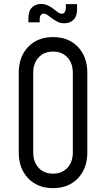

<svg xmlns="http://www.w3.org/2000/svg" viewBox="-20 -958 549 994"><path d="M254.5 16Q174.5 16 125.8 -35Q77 -86 77 -169V-581Q77 -664.5 125.8 -715.2Q174.5 -766 254.5 -766Q335 -766 383.5 -715.2Q432 -664.5 432 -581V-169Q432 -86 383.5 -35Q335 16 254.5 16ZM254.5 -59Q301 -59 329 -89.2Q357 -119.5 357 -169V-581Q357 -630.5 329 -660.8Q301 -691 254.5 -691Q208 -691 180 -660.8Q152 -630.5 152 -581V-169Q152 -119.5 180 -89.2Q208 -59 254.5 -59ZM313.5 -837.5Q293.5 -837.5 278.8 -845Q264 -852.5 252.5 -860.5Q238.5 -871 227.2 -879.2Q216 -887.5 206 -887.5Q196 -887.5 190.8 -879.2Q185.5 -871 185.5 -859.5V-842.5H127V-863Q127 -901 145.5 -919.2Q164 -937.5 192 -937.5Q212.5 -937.5 229 -929.2Q245.5 -921 256.5 -912.5Q269 -903 279.2 -895Q289.5 -887 300 -887Q311.5 -887 316.2 -896.5Q321 -906 321 -916.5V-936.5H379V-911.5Q379 -873.5 360.5 -855.5Q342 -837.5 313.5 -837.5Z"/></svg>

Font: Mohave Light
Style: Regular
Weight: 400
Version: Version 2.003